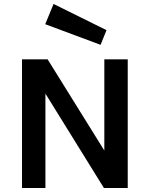

<svg xmlns="http://www.w3.org/2000/svg" viewBox="-20 -948 757 968"><path d="M208 -826 250 -928 517 -796 487 -722ZM91 0V-649H220L506 -189V-649H624V0H504L209 -476V0Z"/></svg>

Font: Karmilla
Style: Bold
Weight: 700
Designer: Jonathan Pinhorn
Version: Version 1.000